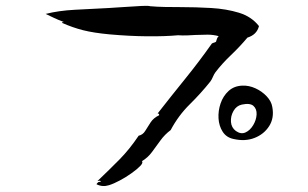

<svg xmlns="http://www.w3.org/2000/svg" viewBox="-20 -637 1040 648"><path d="M854 -549Q847 -520 815 -510Q789 -479 759.5 -451Q730 -423 707 -393Q702 -386 698.5 -377.5Q695 -369 690 -362Q659 -323 620.5 -285Q582 -247 556 -198Q536 -183 521.5 -163Q507 -143 493 -124Q479 -105 459 -93Q464 -88 453.5 -77Q443 -66 424 -52.5Q405 -39 384.5 -28Q364 -17 348 -12Q326 -5 306 -15Q306 -15 306 -16Q308 -19 311 -21.5Q314 -24 320 -23Q319 -28 315 -27Q311 -26 309 -26Q351 -66 384 -99.5Q417 -133 448 -179Q462 -182 470 -195Q478 -208 488 -223.5Q498 -239 517 -248Q518 -254 512 -254Q558 -313 605 -371Q652 -429 695 -490Q698 -492 702 -493Q706 -494 709 -496Q711 -501 712 -505.5Q713 -510 718 -515Q700 -520 680.5 -520Q661 -520 640 -519Q626 -518 611 -517.5Q596 -517 581 -518Q538 -514 477.5 -514.5Q417 -515 350 -521Q296 -526 260.5 -535Q225 -544 189 -560Q189 -562 191.5 -562Q194 -562 195 -563Q176 -570 162.5 -576.5Q149 -583 134 -590Q177 -601 232 -604Q287 -607 348 -610Q362 -611 378 -612Q394 -613 410 -614Q437 -616 459 -617Q481 -618 487 -616Q510 -614 536 -613.5Q562 -613 590 -613Q641 -613 692.5 -610Q744 -607 786.5 -594Q829 -581 854 -549ZM899 -276Q906 -239 888.5 -211.5Q871 -184 839 -171.5Q807 -159 768 -168Q744 -173 731.5 -192.5Q719 -212 717.5 -237.5Q716 -263 724.5 -288Q733 -313 751.5 -330Q770 -347 798 -348Q820 -349 842 -339Q864 -329 880 -312Q896 -295 899 -276ZM796 -284Q778 -280 768 -262.5Q758 -245 759.5 -225.5Q761 -206 776 -195Q793 -183 808.5 -190Q824 -197 834.5 -214.5Q845 -232 846 -250.5Q847 -269 835.5 -279.5Q824 -290 796 -284Z"/></svg>

Font: Yuji Boku
Style: Regular
Weight: 400
Designer: Kataoka Yuji
Foundry: Kinuta Font Factory
Version: Version 3.002